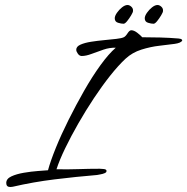

<svg xmlns="http://www.w3.org/2000/svg" viewBox="-20 -743 749 768"><path d="M21 5Q5 5 5 -11Q5 -28 25.5 -37.5Q46 -47 75.5 -52Q105 -57 132 -59Q159 -61 172 -62Q182 -99 203.5 -152Q225 -205 254.5 -264Q284 -323 316.5 -380Q349 -437 382 -482.5Q415 -528 443 -552Q419 -553 394 -544.5Q369 -536 346.5 -527.5Q324 -519 307 -519Q298 -519 291.5 -528Q285 -537 285 -544Q285 -557 302 -564.5Q319 -572 344.5 -576Q370 -580 397 -582.5Q424 -585 445.5 -587.5Q467 -590 475 -594Q482 -597 490 -609.5Q498 -622 505 -622Q516 -622 529 -612Q542 -602 549 -594Q584 -594 621 -593Q658 -592 694 -589Q697 -589 702.5 -587.5Q708 -586 709 -581Q704 -571 678.5 -567.5Q653 -564 617.5 -560Q582 -556 545.5 -544.5Q509 -533 482 -508Q453 -481 420.5 -440Q388 -399 355.5 -350Q323 -301 293.5 -249.5Q264 -198 241 -150.5Q218 -103 206 -66Q250 -65 293 -66.5Q336 -68 379 -68Q381 -68 393.5 -67Q406 -66 406 -60Q407 -54 399 -50.5Q391 -47 381.5 -45.5Q372 -44 368 -43Q284 -36 198.5 -25.5Q113 -15 31 4Q29 4 26.5 4.5Q24 5 21 5ZM594 -648Q585 -648 572 -652Q559 -656 559 -670Q559 -679 567.5 -691.5Q576 -704 588 -713.5Q600 -723 610 -723Q618 -723 625.5 -716Q633 -709 632 -699Q632 -694 624.5 -681.5Q617 -669 608.5 -658.5Q600 -648 594 -648ZM474 -648Q465 -648 452 -652Q439 -656 439 -670Q439 -679 447.5 -691.5Q456 -704 468 -713.5Q480 -723 490 -723Q498 -723 505.5 -716Q513 -709 512 -699Q512 -694 504.5 -681.5Q497 -669 488.5 -658.5Q480 -648 474 -648Z"/></svg>

Font: Hurricane
Style: Regular
Weight: 400
Designer: Robert E. Leuschke
Foundry: Robert E. Leuschke
Version: Version 1.010; ttfautohint (v1.8.3)